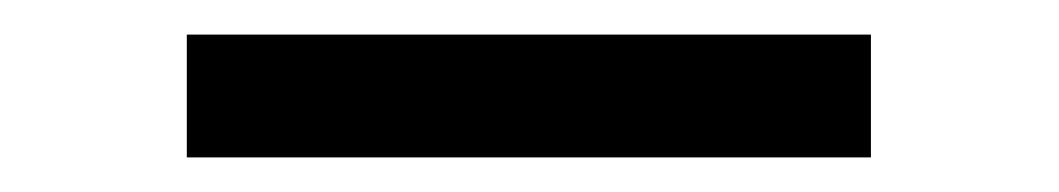

<svg xmlns="http://www.w3.org/2000/svg" viewBox="-20 -371 612 111"><path d="M483.5 -351V-280H88V-351Z"/></svg>

Font: Merriweather 36pt Medium
Style: Regular
Weight: 500
Version: Version 2.100